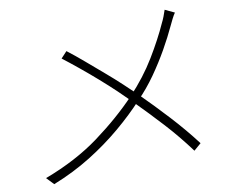

<svg xmlns="http://www.w3.org/2000/svg" viewBox="-53 -803 1105 882"><g transform="rotate(-5 500.0 -362.0)"><path d="M783 -722Q777 -712 770 -694.5Q763 -677 758 -663Q740 -613 714 -556Q688 -499 655 -442Q622 -385 580 -334Q532 -272 469.5 -209Q407 -146 330.5 -88.5Q254 -31 162 15L127 -16Q269 -84 370.5 -173.5Q472 -263 547 -357Q611 -438 652.5 -522.5Q694 -607 719 -679Q724 -691 729 -708Q734 -725 737 -739ZM271 -589Q309 -565 351.5 -534.5Q394 -504 437.5 -473Q481 -442 518 -413Q555 -384 581 -363Q653 -303 721 -241Q789 -179 848 -114L817 -82Q756 -151 691 -210.5Q626 -270 554 -331Q527 -354 490 -383.5Q453 -413 410 -444.5Q367 -476 324.5 -505Q282 -534 246 -557Z"/></g></svg>

Font: Noto Sans JP ExtraLight
Style: Regular
Weight: 250
Designer: Ryoko NISHIZUKA  (kana, bopomofo & ideographs); Paul D. Hunt (Latin, Greek & Cyrillic); Sandoll Communications , Soo-you
Foundry: Adobe
Version: Version 2.004-H2;hotconv 1.0.118;makeotfexe 2.5.65603